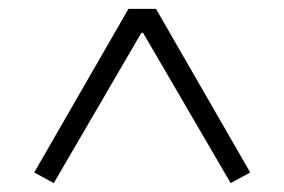

<svg xmlns="http://www.w3.org/2000/svg" viewBox="-20 -718 640 432"><path d="M543 -330 331 -698H269L57 -330L101 -306L298 -644H302L499 -306Z"/></svg>

Font: IBM Plex Thai Looped Light
Style: Regular
Weight: 300
Designer: Mike Abbink, Paul van der Laan, Pieter van Rosmalen, Ben Mitchell, Mark Frömberg
Foundry: Bold Monday
Version: Version 1.0